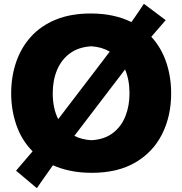

<svg xmlns="http://www.w3.org/2000/svg" viewBox="-20 -898 962 1015"><path d="M174.8 96.7 64.9 4.4Q111.3 -48.8 152.3 -98.1Q94.2 -156.7 66.7 -236.6Q39.1 -316.4 39.1 -404.3Q39.1 -492.7 65.2 -569.3Q91.3 -646 143.6 -703.9Q195.8 -761.7 274.9 -794.2Q354 -826.7 460 -826.7Q523.4 -826.7 577.1 -814.9Q630.9 -803.2 674.8 -781.2Q691.4 -804.7 707.8 -828.9Q724.1 -853 740.7 -877.9L856 -791.5Q816.9 -747.1 779.8 -703.6Q832.5 -646.5 858.6 -569.3Q884.8 -492.2 884.8 -404.8Q884.8 -284.2 836.9 -189Q789.1 -93.8 695.6 -39.1Q602.1 15.6 465.3 15.6Q404.8 15.6 353.5 5.1Q302.2 -5.4 259.8 -24.4Q238.3 5.9 217 36.1Q195.8 66.4 174.8 96.7ZM258.8 -404.8Q258.8 -325.7 287.6 -268.1Q293 -275.4 298.8 -282.7L521.5 -574.2Q531.2 -587.4 541 -600.1Q550.8 -612.8 560.1 -625Q518.1 -649.9 462.9 -653.3Q395.5 -649.4 350.1 -616.2Q304.7 -583 281.7 -528.3Q258.8 -473.6 258.8 -404.8ZM462.9 -156.7Q531.7 -160.6 576.4 -194.6Q621.1 -228.5 642.8 -283.2Q664.6 -337.9 664.6 -404.8Q664.6 -476.1 641.1 -530.8Q630.4 -516.6 618.7 -501.5L393.1 -206.1Q382.8 -192.9 373 -179.7Q412.6 -159.7 462.9 -156.7Z"/></svg>

Font: Pinar-DS2-FD ExtraBold
Style: Regular
Weight: 800
Designer: Amin Abedi
Version: Version 3.000